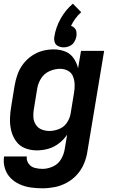

<svg xmlns="http://www.w3.org/2000/svg" viewBox="-21 -805 617 1038"><path d="M209 213Q242 213 275 206.5Q308 200 339.5 183Q371 166 395 139.5Q419 113 432.5 81Q446 49 451 17L542 -530H417L401 -436Q394 -466 376.5 -491Q359 -516 330.5 -527Q302 -538 269 -538Q239 -538 208.5 -530Q178 -522 150.5 -503Q123 -484 103.5 -458Q84 -432 73.5 -402Q63 -372 58 -342L40 -232Q34 -198 33 -164.5Q32 -131 39.5 -99.5Q47 -68 65.5 -42Q84 -16 114 -4Q144 8 178 8Q209 8 239.5 -0.5Q270 -9 297 -29.5Q324 -50 342 -77L329 0Q325 28 309.5 55Q294 82 265.5 95Q237 108 209 108Q187 108 166.5 102.5Q146 97 133.5 79.5Q121 62 124 41H1Q-4 73 5 103.5Q14 134 35 156Q56 178 84.5 191Q113 204 144.5 208.5Q176 213 209 213ZM246 -97Q224 -97 204 -105Q184 -113 172.5 -131Q161 -149 159.5 -170.5Q158 -192 162 -215L180 -325Q184 -353 200.5 -380Q217 -407 246 -420Q275 -433 304 -433Q327 -433 346.5 -422.5Q366 -412 374 -391Q382 -370 382.5 -347.5Q383 -325 379 -302L361 -192Q357 -166 341 -142Q325 -118 298.5 -107.5Q272 -97 246 -97ZM323 -549Q339 -549 355 -556Q371 -563 380 -577.5Q389 -592 392 -608Q394 -621 392 -633Q390 -645 382 -653.5Q374 -662 363 -665Q373 -686 386.5 -704.5Q400 -723 418 -739L373 -785Q333 -751 307 -704.5Q281 -658 273 -608Q270 -592 274.5 -577.5Q279 -563 293 -556Q307 -549 323 -549Z"/></svg>

Font: Iosevka Sparkle Oblique
Style: Bold
Weight: 700
Italic angle: -9°
Designer: Belleve Invis
Foundry: Belleve Invis
Version: Version 4.5.0; ttfautohint (v1.8.3)